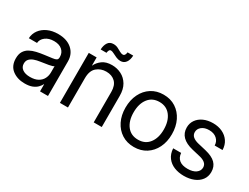

<svg xmlns="http://www.w3.org/2000/svg" viewBox="-64 -1199 2223 1715"><g transform="rotate(30 1048.0 -341.5)"><path d="M218.8 7.8Q142.1 7.8 90.6 -31.7Q39.1 -71.3 39.1 -148.4Q39.1 -192.9 56.4 -220.7Q73.7 -248.5 102.8 -264.4Q131.8 -280.3 168.7 -288.6Q205.6 -296.9 244.1 -301.8Q293.5 -308.6 321.8 -312Q350.1 -315.4 362.1 -323.2Q374 -331.1 374 -350.6V-355.5Q374 -397.5 344 -424.8Q314 -452.1 259.8 -452.1Q206.1 -452.1 171.6 -426Q137.2 -399.9 134.3 -361.3H49.8Q52.2 -408.7 79.1 -445.6Q106 -482.4 152.3 -503.9Q198.7 -525.4 259.8 -525.4Q350.1 -525.4 403.1 -478.8Q456.1 -432.1 456.1 -355.5V0H374V-73.2H372.1Q362.8 -54.7 344.7 -35.9Q326.7 -17.1 296.1 -4.6Q265.6 7.8 218.8 7.8ZM230.5 -66.4Q281.2 -66.4 313 -84.7Q344.7 -103 359.4 -132.3Q374 -161.6 374 -195.3V-259.8Q364.7 -251 324.7 -243.9Q284.7 -236.8 240.2 -230.5Q210.4 -226.6 183.8 -217Q157.2 -207.5 140.6 -190.2Q124 -172.9 124 -143.6Q124 -107.4 152.6 -86.9Q181.2 -66.4 230.5 -66.4Z M662.1 -301.8V0H579.1V-515.6H660.2V-432.6H662.1Q679.2 -470.2 716.8 -497.8Q754.4 -525.4 815.4 -525.4Q867.7 -525.4 912.1 -502.7Q956.5 -480 983.6 -434.6Q1010.7 -389.2 1010.7 -320.3V0H927.7V-314.5Q927.7 -381.3 892.8 -415.3Q857.9 -449.2 799.8 -449.2Q743.7 -449.2 702.9 -414.6Q662.1 -379.9 662.1 -301.8ZM858.9 -593.8Q835.4 -593.8 813 -603.8Q790.5 -613.8 772 -623.5Q753.4 -633.3 741.2 -633.3Q728.5 -633.3 722.7 -621.1Q716.8 -608.9 715.8 -595.2H655.8Q657.2 -638.2 675.8 -666.5Q694.3 -694.8 732.9 -694.8Q757.8 -694.8 778.3 -684.6Q798.8 -674.3 816.4 -664.1Q834 -653.8 850.1 -653.8Q872.1 -653.8 877 -692.9H935.1Q933.6 -647.9 913.8 -620.8Q894 -593.8 858.9 -593.8Z M1346.7 11.7Q1275.4 11.7 1221.4 -22.7Q1167.5 -57.1 1137.5 -117.7Q1107.4 -178.2 1107.4 -256.8Q1107.4 -335.9 1137.5 -397Q1167.5 -458 1221.4 -492.7Q1275.4 -527.3 1346.7 -527.3Q1418.5 -527.3 1472.2 -492.7Q1525.9 -458 1555.9 -397Q1585.9 -335.9 1585.9 -256.8Q1585.9 -178.2 1555.9 -117.7Q1525.9 -57.1 1472.2 -22.7Q1418.5 11.7 1346.7 11.7ZM1346.7 -63.5Q1419.9 -63.5 1460.9 -116.5Q1502 -169.4 1502 -256.8Q1502 -345.2 1460.7 -398.7Q1419.4 -452.1 1346.7 -452.1Q1273.9 -452.1 1232.7 -398.9Q1191.4 -345.7 1191.4 -256.8Q1191.4 -168.9 1232.4 -116.2Q1273.4 -63.5 1346.7 -63.5Z M2047.9 -361.3H1966.8Q1966.3 -402.3 1936.5 -429.2Q1906.7 -456.1 1856.9 -456.1Q1809.6 -456.1 1781.2 -433.1Q1752.9 -410.2 1752.9 -377Q1752.9 -347.7 1774.4 -329.8Q1795.9 -312 1833 -303.2L1916 -283.7Q1990.2 -266.1 2024.9 -231.2Q2059.6 -196.3 2059.6 -140.6Q2059.6 -92.8 2033.7 -58.6Q2007.8 -24.4 1963.1 -6.3Q1918.5 11.7 1862.3 11.7Q1807.1 11.7 1762.2 -6.3Q1717.3 -24.4 1689.5 -61.3Q1661.6 -98.1 1658.2 -154.3H1740.2Q1749 -59.6 1860.4 -59.6Q1914.1 -59.6 1945.1 -82Q1976.1 -104.5 1976.1 -138.7Q1976.1 -168 1954.6 -185.5Q1933.1 -203.1 1898.4 -210.9L1815.4 -230.5Q1669.9 -264.6 1669.9 -377Q1669.9 -420.9 1693.6 -454.8Q1717.3 -488.8 1759.5 -508.1Q1801.8 -527.3 1856.9 -527.3Q1910.6 -527.3 1953.4 -507.1Q1996.1 -486.8 2021.2 -449.7Q2046.4 -412.6 2047.9 -361.3Z"/></g></svg>

Font: Inter Display
Style: Regular
Weight: 400
Designer: Rasmus Andersson
Foundry: rsms
Version: Version 4.000;git-37864ae